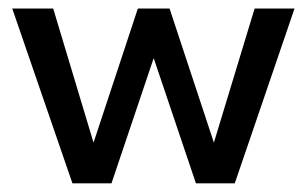

<svg xmlns="http://www.w3.org/2000/svg" viewBox="-20 -424 710 444"><path d="M568.8 -404.3 474.6 -94.2 372.1 -404.3H298.8L196.3 -94.2L103 -404.3H8.3L147.5 0H237.8L335.4 -289.6L433.1 0H522.9L661.1 -404.3Z"/></svg>

Font: Now Medium
Style: Regular
Weight: 500
Designer: Alfredo Marco Pradil
Foundry: Alfredo Marco Pradil
Version: Version 1.200;hotconv 1.0.109;makeotfexe 2.5.65596